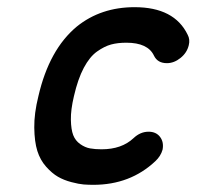

<svg xmlns="http://www.w3.org/2000/svg" viewBox="-20 -497 600 535"><path d="M186 -229Q177 -191 177.5 -163.5Q178 -136 184 -120.5Q190 -105 203.5 -95.5Q217 -86 231 -83.5Q245 -81 263 -81Q319 -81 352 -112Q371 -130 394 -130Q415 -130 426 -115.5Q437 -101 433 -80Q428 -62 413 -48Q343 18 240 18Q226 18 213 17Q200 16 179 10.5Q158 5 141.5 -4.5Q125 -14 108.5 -32.5Q92 -51 84 -76.5Q76 -102 75.5 -141.5Q75 -181 87 -229Q117 -359 194 -423Q261 -477 355 -477Q466 -477 503 -400Q510 -387 506 -371Q501 -350 483 -335.5Q465 -321 445 -321Q419 -321 409 -342Q392 -378 332 -378Q308 -378 289.5 -373Q271 -368 250.5 -353.5Q230 -339 213.5 -308Q197 -277 186 -229Z"/></svg>

Font: Brass Mono
Style: Bold Italic
Weight: 700
Italic angle: -13°
Monospace: yes
Version: Version 1.000; ttfautohint (v1.8.3) -l 8 -r 50 -G 200 -x 14 